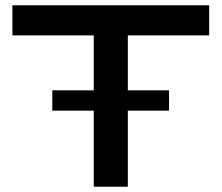

<svg xmlns="http://www.w3.org/2000/svg" viewBox="-20 -707 839 727"><path d="M335 0V-573H27V-687H772V-573H464V0ZM178 -288V-365H620V-288Z"/></svg>

Font: Archivo Expanded Medium
Style: Regular
Weight: 500
Width: 7
Designer: Hector Gatti
Foundry: Omnibus-Type
Version: Version 2.001